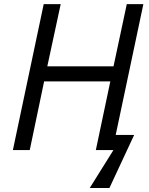

<svg xmlns="http://www.w3.org/2000/svg" viewBox="-20 -734 729 939"><path d="M418.9 185.5 534.7 0H448.7L519.5 -335.9H195.8L125.5 0H43L193.8 -713.9H276.9L211.4 -409.7H535.2L600.1 -713.9H681.2L545.9 -74.2H636.2L515.1 185.5Z"/></svg>

Font: Open Sans
Style: Italic
Weight: 400
Italic angle: -12°
Designer: Monotype Design Team
Foundry: Monotype Imaging Inc.
Version: Version 3.000; ttfautohint (v1.8.4)